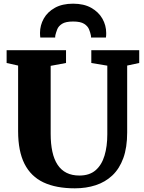

<svg xmlns="http://www.w3.org/2000/svg" viewBox="-20 -1016 784 1044"><path d="M387 8Q285 8 216.5 -24.2Q148 -56.5 113.2 -125.2Q78.5 -194 78.5 -302.5V-659.5L16 -673.5V-743H339V-673.5L255.5 -658V-288.5Q255.5 -233.5 264.8 -191.2Q274 -149 293.2 -120Q312.5 -91 342 -76.2Q371.5 -61.5 412 -61.5Q466.5 -61.5 499.8 -90.2Q533 -119 548.2 -169.5Q563.5 -220 563.5 -286V-659L476.5 -673.5V-743H737V-673.5L671.5 -659.5V-295.5Q671.5 -214 650.5 -156.2Q629.5 -98.5 591 -62.2Q552.5 -26 500.5 -9Q448.5 8 387 8ZM377.5 -996Q436 -996 476 -973.5Q516 -951 536.8 -914.5Q557.5 -878 557.5 -836Q557.5 -829.5 557.2 -823.5Q557 -817.5 556 -812H475Q475 -814 475 -817.5Q475 -821 474 -824.5Q471 -839.5 464 -856.8Q457 -874 437.5 -886.5Q418 -899 377.5 -899Q337 -899 317.5 -886.5Q298 -874 291.2 -856.5Q284.5 -839 281 -824.5Q280.5 -821 280.2 -817.5Q280 -814 280 -812H199Q198.5 -817.5 198 -823.8Q197.5 -830 197.5 -836.5Q197.5 -878.5 218 -915Q238.5 -951.5 278.8 -973.8Q319 -996 377.5 -996Z"/></svg>

Font: Merriweather Light 18pt Black
Style: Regular
Weight: 900
Version: Version 2.100